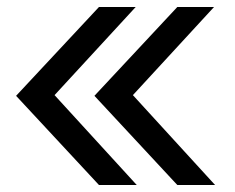

<svg xmlns="http://www.w3.org/2000/svg" viewBox="-20 -529 671 549"><path d="M26 0ZM368 -509 136 -257 371 0H263L26 -255L263 -509ZM592 -509 360 -257 595 0H487L250 -255L487 -509Z"/></svg>

Font: Red Hat Display Medium
Style: Regular
Weight: 500
Designer: Pentagram / MCKL
Foundry: Pentagram / MCKL
Version: Version 1.005; Red Hat Display Medium